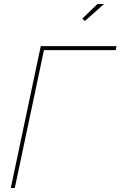

<svg xmlns="http://www.w3.org/2000/svg" viewBox="-20 -941 603 961"><path d="M34 0 184 -710H563L559 -690H200L54 0ZM405 -836 392 -848 468 -921H501Z"/></svg>

Font: Raleway Thin
Style: Italic
Weight: 100
Italic angle: -12°
Designer: Matt McInerney, Pablo Impallari, Rodrigo Fuenzalida
Foundry: Matt McInerney, Pablo Impallari, Rodrigo Fuenzalida
Version: Version 4.026